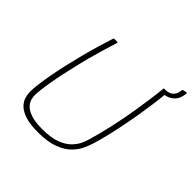

<svg xmlns="http://www.w3.org/2000/svg" viewBox="-194 -916 1093 1093"><g transform="rotate(45 353.0 -369.0)"><path d="M264 11Q201 11 162.5 -1.5Q124 -14 103.5 -34Q83 -54 76 -78Q69 -102 69.5 -125Q70 -148 72 -166Q77 -210 86.5 -263.5Q96 -317 109 -373Q121 -424 134 -475Q147 -526 161.5 -574.5Q176 -623 189 -664Q190 -666 191.5 -669.5Q193 -673 194 -673Q201 -673 207 -673Q213 -673 220 -673Q222 -673 223 -672Q224 -671 224 -669Q211 -629 197.5 -582Q184 -535 170 -485Q149 -403 131 -319Q113 -235 105 -166Q104 -154 102.5 -136Q101 -118 106 -97.5Q111 -77 127.5 -59.5Q144 -42 178 -30.5Q212 -19 269 -19Q340 -19 383.5 -36Q427 -53 450.5 -78Q474 -103 484.5 -127Q495 -151 499 -166Q519 -233 537 -314Q555 -395 568 -476Q576 -529 583 -578Q590 -627 594 -669Q594 -671 595.5 -672Q597 -673 598 -673Q605 -673 611 -673Q617 -673 624 -673Q626 -673 626 -669.5Q626 -666 625 -664Q622 -623 615.5 -575.5Q609 -528 601 -478Q593 -428 583 -378Q572 -320 559 -265.5Q546 -211 532 -166Q525 -144 511.5 -114Q498 -84 470 -55.5Q442 -27 392.5 -8Q343 11 264 11ZM703 -748Q706 -750 706 -746Q706 -740 705.5 -734Q705 -728 703 -722Q699 -701 686 -684Q673 -667 651 -657Q629 -647 596 -645Q593 -645 594 -648L598 -669Q600 -672 602 -672Q638 -674 653 -688Q668 -702 672 -722Q673 -726 674 -730.5Q675 -735 675 -739Q675 -741 679 -743Z"/></g></svg>

Font: Glory Thin
Style: Italic
Weight: 100
Italic angle: -12°
Designer: Robert Leuschke
Foundry: Robert Leuschke
Version: Version 1.011